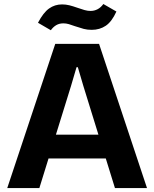

<svg xmlns="http://www.w3.org/2000/svg" viewBox="-20 -951 781 971"><path d="M259.4 -729H481L723.4 0H561.3L401.3 -517.1L373.7 -611H367L339.4 -517.1L179.1 0H16.7ZM246.1 -270H494L526.1 -149.7H214ZM358.6 -818.7Q341.7 -825.1 327.9 -829Q314.1 -832.9 300.4 -832.9Q280 -832.9 264.6 -823.9Q249.1 -814.9 237.1 -798.1L172.1 -835.9Q199 -887.1 228 -907.9Q257 -928.7 293.9 -928.7Q312.6 -928.7 330.3 -924.4Q348 -920 372.6 -911.4Q390.6 -904.9 407.6 -900.1Q424.6 -895.4 438.4 -895.7Q456.9 -895.7 473.4 -904.3Q490 -912.9 502.7 -930.7L568.7 -892.7Q545.7 -841.7 515.1 -820.9Q484.4 -800.1 444 -800.1Q420.9 -800.1 403.4 -804.9Q385.9 -809.6 358.6 -818.7Z"/></svg>

Font: Mona Sans VF XLt
Style: Regular
Weight: 200
Designer: Deni Anggara
Foundry: GitHub
Version: Version 2.000;Glyphs 3.2.3 (3260)